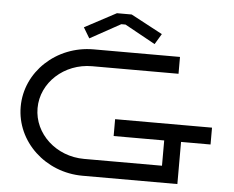

<svg xmlns="http://www.w3.org/2000/svg" viewBox="-54 -844 1108 908"><g transform="rotate(5 500.0 -390.0)"><path d="M315 -700 345 -650 490 -730H510L655 -650L685 -700L535 -780H465ZM780 -600H370C193.4 -600 50 -465.6 50 -300C50 -134.4 193.4 0 370 0H820V-200H960V-280H500V-200H740V-80H370C237.5 -80 130 -178.6 130 -300C130 -421.4 237.5 -520 370 -520H780Z"/></g></svg>

Font: KetosagCBd
Style: Regular
Weight: 500
Designer: gluk
Foundry: gluk
Version: Version 00.0024